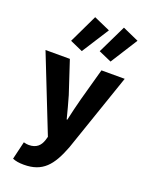

<svg xmlns="http://www.w3.org/2000/svg" viewBox="-176 -870 881 1148"><g transform="rotate(20 264.0 -295.5)"><path d="M124 192C243 192 296 129 345 1L516 -497H368L311 -291C298 -244 288 -197 277 -150H273C260 -199 249 -245 235 -291L167 -497H12L203 -14L196 10C184 46 160 71 112 71C102 71 95 70 79 66L52 180C72 188 92 192 124 192ZM218 -565 328 -737 224 -783 137 -601ZM401 -565 510 -737 407 -783 319 -601Z"/></g></svg>

Font: DAIFUKU Sans
Style: Bold
Weight: 700
Designer: Original font ‘Source Han Sans JP’ : Paul D. Hunt
Foundry: Daifuku
Version: Version 1.000